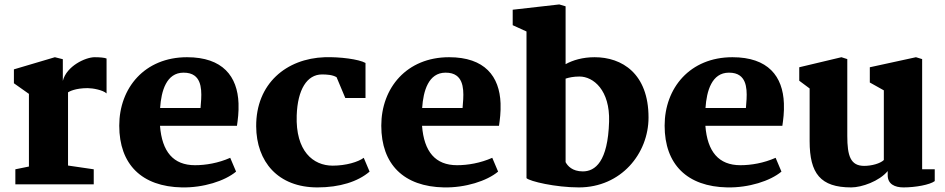

<svg xmlns="http://www.w3.org/2000/svg" viewBox="-20 -815 4178 849"><path d="M47.9 0H394.5V-66.4L280.8 -83V-406.7C286.1 -410.2 312.5 -425.3 367.7 -425.3C390.1 -425.3 435.1 -417 451.2 -401.9V-556.2C442.9 -560.1 421.4 -562 398.4 -562C357.9 -562 274.4 -522.9 257.8 -457.5V-553.2L222.7 -562L41.5 -508.3V-446.8L107.9 -399.9V-78.6L47.9 -66.4Z M507.3 -259.3C507.3 -87.9 606.9 10.3 784.2 13.7C878.9 15.6 974.1 -14.6 1023.9 -56.2L998 -117.2C945.3 -93.8 889.6 -84.5 842.3 -84.5C746.6 -84.5 696.3 -144 687.5 -258.8H1027.8C1031.7 -286.1 1036.1 -317.4 1034.7 -357.9C1030.3 -477.1 965.3 -562 807.1 -562C619.6 -562 507.3 -426.3 507.3 -259.3ZM688 -337.4C692.9 -412.6 715.8 -493.7 791.5 -493.7C812.5 -493.7 827.6 -489.3 839.4 -481C878.9 -453.1 870.6 -385.3 866.7 -337.4Z M1112.8 -256.3C1113.8 -100.6 1208.5 13.7 1383.8 13.7C1481.9 13.7 1562.5 -11.7 1614.3 -56.2L1588.4 -117.2C1564.5 -99.1 1510.3 -82.5 1451.2 -82.5C1364.3 -82.5 1286.6 -147 1292 -304.7C1295.9 -418.9 1337.4 -485.8 1403.8 -485.8C1424.8 -485.8 1450.2 -484.4 1468.3 -473.6L1506.8 -381.8H1596.2V-536.6C1566.9 -553.2 1482.9 -564 1416 -562C1246.6 -556.2 1111.8 -445.8 1112.8 -256.3Z M1666 -259.3C1666 -87.9 1765.6 10.3 1942.9 13.7C2037.6 15.6 2132.8 -14.6 2182.6 -56.2L2156.7 -117.2C2104 -93.8 2048.3 -84.5 2001 -84.5C1905.3 -84.5 1855 -144 1846.2 -258.8H2186.5C2190.4 -286.1 2194.8 -317.4 2193.4 -357.9C2189 -477.1 2124 -562 1965.8 -562C1778.3 -562 1666 -426.3 1666 -259.3ZM1846.7 -337.4C1851.6 -412.6 1874.5 -493.7 1950.2 -493.7C1971.2 -493.7 1986.3 -489.3 1998 -481C2037.6 -453.1 2029.3 -385.3 2025.4 -337.4Z M2308.1 -27.3C2322.3 -13.2 2436.5 13.7 2539.6 13.7C2726.6 13.7 2847.7 -136.2 2847.7 -295.4C2847.7 -490.2 2730 -562 2609.4 -562C2556.2 -562 2512.7 -548.8 2481 -531.2V-787.1L2453.1 -795.4L2247.1 -772V-703.6L2308.1 -675.8ZM2481 -98.1V-467.3C2495.6 -472.2 2516.1 -476.6 2542.5 -476.6C2604 -476.6 2677.7 -416 2673.3 -276.9C2668 -100.6 2612.3 -57.1 2557.1 -57.1C2510.7 -57.1 2489.7 -81.5 2481 -98.1Z M2918.9 -259.3C2918.9 -87.9 3018.6 10.3 3195.8 13.7C3290.5 15.6 3385.7 -14.6 3435.5 -56.2L3409.7 -117.2C3356.9 -93.8 3301.3 -84.5 3253.9 -84.5C3158.2 -84.5 3107.9 -144 3099.1 -258.8H3439.5C3443.4 -286.1 3447.8 -317.4 3446.3 -357.9C3441.9 -477.1 3377 -562 3218.8 -562C3031.2 -562 2918.9 -426.3 2918.9 -259.3ZM3099.6 -337.4C3104.5 -412.6 3127.4 -493.7 3203.1 -493.7C3224.1 -493.7 3239.3 -489.3 3251 -481C3290.5 -453.1 3282.2 -385.3 3278.3 -337.4Z M3560.1 -190.9C3560.1 -47.9 3607.9 13.7 3744.1 13.7C3790.5 13.7 3868.2 -13.7 3905.3 -58.6V-40C3905.3 -1 3936.5 13.7 3975.1 13.7C4028.3 13.7 4091.8 2 4113.3 -14.2V-66.4H4057.6V-553.7L4030.3 -562L3826.2 -517.6V-450.2L3888.2 -415.5V-107.4C3872.1 -91.8 3834 -81.5 3801.3 -81.5C3740.7 -81.5 3726.6 -126 3726.6 -213.9V-553.7L3700.7 -562L3514.2 -517.6V-458L3560.1 -423.8Z"/></svg>

Font: Merriweather
Style: Heavy
Weight: 900
Designer: Eben Sorkin ( eben@eyebytes.com )
Foundry: Sorkin Type Co.
Version: Version 1.003